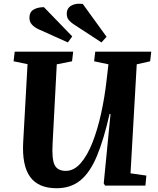

<svg xmlns="http://www.w3.org/2000/svg" viewBox="-20 -984 837 1018"><path d="M672 -65 756 -53 751 0H537L530 -12L566 -380H561Q530 -243 493.5 -156Q457 -69 406 -27.5Q355 14 280 14Q183 14 139.5 -46.5Q96 -107 103 -231L126 -644L52 -659L58 -710H368L362 -659L281 -643L259 -225Q254 -141 269.5 -109.5Q285 -78 329 -78Q372 -78 407.5 -118.5Q443 -159 470 -227.5Q497 -296 516 -382Q535 -468 545 -558L555 -643L479 -659L485 -710H782L776 -659L705 -643ZM368 -857Q356 -865 345 -877.5Q334 -890 334 -911Q334 -941 358.5 -954.5Q383 -968 419 -963L545 -789L518 -759ZM182 -830Q163 -839 149.5 -853.5Q136 -868 136 -890Q136 -920 158 -933Q180 -946 213 -946L363 -791L340 -759Z"/></svg>

Font: Literata 36pt
Style: Bold Italic
Weight: 700
Italic angle: -2°
Designer: Latin by Veronika Burian and Jose Scaglione. Greek by Irene Vlachou. Cyrillic by Vera Evstafieva
Foundry: TypeTogether
Version: Version 3.002